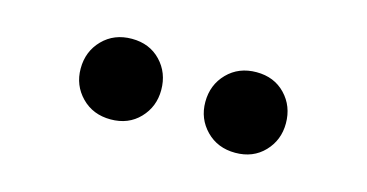

<svg xmlns="http://www.w3.org/2000/svg" viewBox="-34 -912 700 366"><g transform="rotate(15 315.5 -729.5)"><path d="M193 -650Q158 -650 135.5 -673Q113 -696 113 -729Q113 -763 135.5 -786Q158 -809 193 -809Q228 -809 250 -786Q272 -763 272 -729Q272 -696 250 -673Q228 -650 193 -650ZM439 -650Q404 -650 381.5 -673Q359 -696 359 -729Q359 -763 381.5 -786Q404 -809 439 -809Q474 -809 496 -786Q518 -763 518 -729Q518 -696 496 -673Q474 -650 439 -650Z"/></g></svg>

Font: Noto Sans JP Thin ExtraBold
Style: Regular
Weight: 800
Version: Version 2.004-H2;hotconv 1.0.118;makeotfexe 2.5.65603